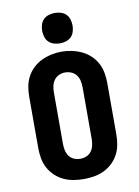

<svg xmlns="http://www.w3.org/2000/svg" viewBox="-104 -1043 808 1119"><g transform="rotate(-10 300.0 -483.5)"><path d="M300 8Q270 8 239.5 3Q209 -2 181.5 -15Q154 -28 131.5 -49Q109 -70 94.5 -97Q80 -124 74.5 -154.5Q69 -185 69 -215V-520Q69 -550 74.5 -580.5Q80 -611 94.5 -638Q109 -665 131.5 -686Q154 -707 181.5 -720Q209 -733 239.5 -739.5Q270 -746 300 -746Q330 -746 360.5 -739.5Q391 -733 418.5 -720Q446 -707 468.5 -686Q491 -665 505.5 -638Q520 -611 525.5 -580.5Q531 -550 531 -520V-215Q531 -185 525.5 -154.5Q520 -124 505.5 -97Q491 -70 468.5 -49Q446 -28 418.5 -15Q391 -2 360.5 3Q330 8 300 8ZM300 -112Q319 -112 337 -119.5Q355 -127 366 -142.5Q377 -158 381 -177Q385 -196 385 -215V-520Q385 -539 381 -558Q377 -577 365.5 -592.5Q354 -608 336 -615.5Q318 -623 299 -623Q280 -623 262.5 -615Q245 -607 234 -591.5Q223 -576 219 -557.5Q215 -539 215 -520V-215Q215 -196 219 -177Q223 -158 234 -142.5Q245 -127 263 -119.5Q281 -112 300 -112ZM300 -795Q282 -795 264 -800.5Q246 -806 233.5 -818.5Q221 -831 215.5 -849Q210 -867 210 -885Q210 -903 215.5 -921Q221 -939 233.5 -951.5Q246 -964 264 -969.5Q282 -975 300 -975Q318 -975 336 -969.5Q354 -964 366.5 -951.5Q379 -939 384.5 -921Q390 -903 390 -885Q390 -867 384.5 -849Q379 -831 366.5 -818.5Q354 -806 336 -800.5Q318 -795 300 -795Z"/></g></svg>

Font: Iosevka Custom Heavy Extended
Style: Regular
Weight: 900
Width: 7
Monospace: yes
Designer: Belleve Invis
Foundry: Belleve Invis
Version: Version 11.2.4; ttfautohint (v1.8.4)